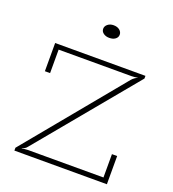

<svg xmlns="http://www.w3.org/2000/svg" viewBox="-159 -1025 1029 1145"><g transform="rotate(20 355.5 -452.5)"><path d="M64 0V-18L572 -634Q580 -643 590 -650Q600 -657 607 -659V-660Q600 -659 590 -657.5Q580 -656 570 -656H106V-507H73V-686H646V-669L134 -51Q127 -41 117.5 -35.5Q108 -30 101 -28V-26Q108 -28 119 -29.5Q130 -31 139 -31H618V-179H651V0ZM365 -825Q343 -825 328 -836Q313 -847 313 -864Q313 -881 328 -893Q343 -905 365 -905Q389 -905 403.5 -893Q418 -881 418 -864Q418 -847 403.5 -836Q389 -825 365 -825Z"/></g></svg>

Font: BioRhyme ExtraLight
Style: Regular
Weight: 250
Designer: Aoife Mooney
Foundry: Aoife Mooney Type
Version: Version 1.600;gftools[0.9.33]